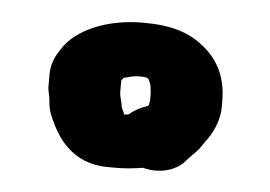

<svg xmlns="http://www.w3.org/2000/svg" viewBox="-32 -717 461 328"><g transform="rotate(5 198.5 -553.5)"><path d="M177 -537C176 -543 173 -551 173 -557V-578C174 -579 176 -580 176 -582C184 -584 193 -587 201 -587C206 -587 211 -587 216 -586L219 -584C221 -580 224 -574 224 -569C225 -563 225 -558 225 -556V-546C224 -545 224 -543 224 -541C223 -539 223 -539 222 -538C210 -534 200 -529 191 -521C188 -520 186 -520 183 -520C182 -521 182 -522 182 -523C180 -527 177 -532 177 -537ZM54 -528C55 -521 56 -515 59 -508C74 -471 101 -428 164 -428H180C194 -428 210 -430 223 -432C253 -424 279 -434 292 -447L300 -456C307 -463 313 -469 317 -474L325 -486C337 -500 348 -525 348 -546V-556C348 -597 334 -626 307 -648C281 -669 252 -679 201 -679C140 -679 86 -656 65 -621C56 -608 50 -594 50 -577V-554C51 -545 54 -537 54 -528Z"/></g></svg>

Font: Blanket
Style: Sik
Weight: 700
Foundry: Cannot Into Space Fonts
Version: Version 0.9